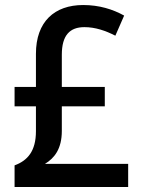

<svg xmlns="http://www.w3.org/2000/svg" viewBox="-20 -744 564 764"><path d="M311 -724C197 -724 123 -658 123 -530V-398H38V-321H123V-222C123 -143 90 -105 38 -86V0H490V-92H159C197 -115 226 -152 226 -223V-321H397V-398H226V-526C226 -604 258 -636 316 -636C359 -636 400 -622 439 -602L474 -682C429 -707 375 -724 311 -724Z"/></svg>

Font: Noto Sans Myanmar SemiCondensed Medium
Style: Regular
Weight: 500
Width: 4
Designer: Monotype Design Team
Foundry: Monotype Imaging Inc.
Version: Version 2.107